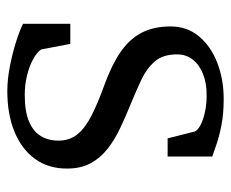

<svg xmlns="http://www.w3.org/2000/svg" viewBox="-72 -534 617 512"><g transform="rotate(90 236.0 -277.5)"><path d="M222.5 11Q191.5 11 155.8 4Q120 -3 89.5 -12.8Q59 -22.5 43 -31V-157H96.5L111.5 -79Q118.5 -68.5 136.8 -58.2Q155 -48 180 -41.8Q205 -35.5 232.5 -35.5Q276.5 -35.5 303.2 -46.8Q330 -58 342.2 -78.2Q354.5 -98.5 354.5 -125.5Q354.5 -155 337.8 -175.8Q321 -196.5 287.8 -213.5Q254.5 -230.5 204.5 -248.5Q152.5 -267.5 118.2 -291Q84 -314.5 67 -346.8Q50 -379 50 -424.5Q50 -468.5 76.5 -500.2Q103 -532 147.2 -549Q191.5 -566 243.5 -566Q283 -566 313.5 -560Q344 -554 365.2 -546.5Q386.5 -539 397 -535.5V-416.5H348.5L330 -489.5Q325 -498.5 310.5 -505.5Q296 -512.5 276 -516.5Q256 -520.5 235.5 -520.5Q202 -521 177 -511Q152 -501 138.2 -483.2Q124.5 -465.5 124.5 -441.5Q124.5 -403.5 143.8 -381.8Q163 -360 193 -346Q223 -332 256 -318.5Q289 -305 320 -290.5Q351 -276 375.5 -257Q400 -238 414.5 -211.8Q429 -185.5 429 -148Q429 -98 403 -62.5Q377 -27 330.5 -8Q284 11 222.5 11Z"/></g></svg>

Font: Merriweather 20pt Light
Style: Regular
Weight: 300
Version: Version 2.100